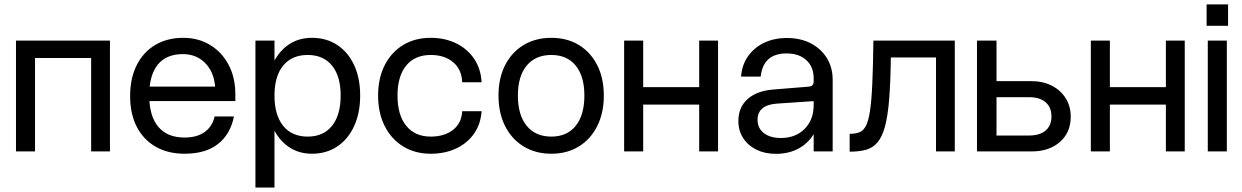

<svg xmlns="http://www.w3.org/2000/svg" viewBox="-20 -683 5604 866"><path d="M52.1 -500V0H138V-421.3H391.1V0H475.9V-500Z M566.9 -249.8Q566.9 -169.4 596.9 -111.1Q626.9 -52.9 682.1 -21.3Q737.4 10.4 812.7 10.4Q907.9 10.4 963.6 -33.8Q1019.4 -78 1035.2 -157.6H947.8Q938.8 -114.1 904.3 -88.4Q869.8 -62.7 812.2 -62.7Q734.6 -62.7 693.9 -111.2Q653.1 -159.7 653.1 -253Q653.1 -344.1 691.7 -391.6Q730.4 -439 804.6 -439Q865.1 -439 904.9 -399.3Q944.6 -359.5 950.3 -292.4H645.9V-227.1H1041.5V-257.3Q1041.5 -332.9 1011.4 -390.2Q981.2 -447.5 928.1 -479.9Q875 -512.4 806.4 -512.4Q734 -512.4 680.1 -480.2Q626.1 -448 596.5 -388.9Q566.9 -329.9 566.9 -249.8Z M1132.1 -500V163H1218V-500ZM1182.5 -252Q1182.5 -173.3 1208 -114.2Q1233.5 -55.1 1279.5 -22.4Q1325.5 10.4 1387.2 10.4Q1452.2 10.4 1501.2 -22.4Q1550.1 -55.1 1577.3 -114.2Q1604.5 -173.3 1604.5 -252Q1604.5 -330.7 1577.3 -389.2Q1550.1 -447.7 1501.2 -480.1Q1452.2 -512.4 1387.2 -512.4Q1325.5 -512.4 1279.5 -480.1Q1233.5 -447.7 1208 -389.2Q1182.5 -330.7 1182.5 -252ZM1516.5 -252Q1516.5 -164.1 1477.6 -115.5Q1438.6 -66.9 1367.7 -66.9Q1296.4 -66.9 1257.2 -115.5Q1218 -164.1 1218 -252Q1218 -339.2 1257.2 -387.1Q1296.4 -435.1 1367.7 -435.1Q1438.6 -435.1 1477.6 -387.1Q1516.5 -339.2 1516.5 -252Z M1685.4 -252Q1685.4 -173.3 1715.3 -114.2Q1745.3 -55.1 1798.7 -22.4Q1852.1 10.4 1922.7 10.4Q1986.5 10.4 2036.6 -12.9Q2086.7 -36.1 2117.4 -79.1Q2148 -122 2152.2 -181.5H2064.8Q2061.8 -127.1 2023.1 -97Q1984.5 -66.9 1922.7 -66.9Q1851.7 -66.9 1812.3 -115.5Q1772.9 -164.1 1772.9 -252Q1772.9 -339.3 1812.1 -387.2Q1851.4 -435.1 1922.7 -435.1Q1985 -435.1 2023.7 -402.6Q2062.4 -370.1 2064.8 -311.9H2152.2Q2148.9 -373.1 2118.4 -418Q2088 -462.9 2037.3 -487.6Q1986.6 -512.4 1922.7 -512.4Q1852 -512.4 1798.6 -480.1Q1745.1 -447.7 1715.3 -389.2Q1685.4 -330.6 1685.4 -252Z M2228.4 -251.9Q2228.4 -173.3 2258.3 -114.2Q2288.3 -55.1 2341.9 -22.4Q2395.6 10.4 2466.7 10.4Q2537.7 10.4 2590.9 -22.4Q2644 -55.1 2673.7 -114.2Q2703.5 -173.3 2703.5 -252Q2703.5 -330.7 2673.7 -389.2Q2644 -447.7 2590.9 -480.1Q2537.7 -512.4 2466.7 -512.4Q2395.6 -512.4 2342 -480.1Q2288.3 -447.8 2258.3 -389.2Q2228.4 -330.6 2228.4 -251.9ZM2615.8 -252Q2615.8 -164.1 2576.7 -115.5Q2537.6 -66.9 2466.7 -66.9Q2395.4 -66.9 2355.6 -115.5Q2315.9 -164.1 2315.9 -252Q2315.9 -339.2 2355.6 -387.1Q2395.4 -435.1 2466.7 -435.1Q2537.6 -435.1 2576.7 -387.1Q2615.8 -339.2 2615.8 -252Z M2795.1 -500V0H2881V-211.1H3133.6V0H3218.7V-500H3133.6V-289.9H2881V-500Z M3735.7 -322.6Q3735.7 -378.4 3709.5 -421Q3683.2 -463.6 3636.9 -487.6Q3590.6 -511.6 3529.4 -511.6Q3471.2 -511.6 3425.9 -489.7Q3380.6 -467.7 3353.4 -428.5Q3326.1 -389.2 3322.6 -337.4H3411Q3422.2 -442 3527.9 -442Q3584.3 -442 3617.1 -411.5Q3650 -381 3650 -330V0H3735.7ZM3682.5 -207.3 3650 -209.9Q3650 -142.6 3609.2 -101.6Q3568.4 -60.6 3502 -60.6Q3453.9 -60.6 3425.4 -82.7Q3396.9 -104.7 3396.9 -142.4Q3396.9 -209.8 3485.5 -215.8L3651.8 -227L3650 -316.6Q3650 -304.5 3644.1 -298.6Q3638.3 -292.7 3624.4 -291.9L3470.9 -279.5Q3394.4 -273.9 3352.4 -236.6Q3310.4 -199.4 3310.4 -137.1Q3310.4 -93.7 3331.9 -60.3Q3353.5 -26.9 3391.6 -8Q3429.8 10.9 3479.6 10.9Q3540.1 10.9 3585.9 -15.3Q3631.6 -41.5 3657.1 -90.4Q3682.5 -139.3 3682.5 -207.3Z M3919.4 -500Q3917.9 -382.4 3914.4 -305.2Q3911 -228.1 3904 -182.4Q3897 -136.7 3885.2 -114.6Q3873.4 -92.5 3855.4 -85.9Q3837.5 -79.4 3812.3 -79.4V1.1Q3854.9 1.1 3885.8 -7.4Q3916.7 -16 3937.7 -40.6Q3958.7 -65.3 3971.6 -112.4Q3984.4 -159.5 3990.5 -235.5Q3996.6 -311.5 3998.1 -423.8H4201.8V0H4286.5V-500Z M4620.8 -71.7H4474.7V-244.6H4622.2Q4670 -244.6 4696.3 -221.7Q4722.5 -198.8 4722.5 -157.7Q4722.5 -116.4 4695.9 -94.1Q4669.3 -71.7 4620.8 -71.7ZM4631.6 -317.1H4474.7V-500H4386.6V0H4632.9Q4711.6 0 4760.5 -42.5Q4809.4 -85 4809.4 -156.9Q4809.4 -203.9 4786.6 -240.1Q4763.8 -276.2 4723.9 -296.7Q4683.9 -317.1 4631.6 -317.1Z M4900.1 -500V0H4986V-211.1H5238.6V0H5323.7V-500H5238.6V-289.9H4986V-500Z M5422.3 -663.1V-566.6H5519.1V-663.1ZM5427.6 -500V0H5513.5V-500Z"/></svg>

Font: Overused Grotesk Light
Style: Regular
Weight: 300
Designer: RandomMaerks
Version: Version 0.005